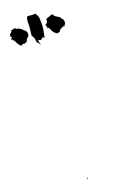

<svg xmlns="http://www.w3.org/2000/svg" viewBox="-178 -958 672 1050"><g transform="rotate(-20 158.0 -433.0)"><path d="M141.1 35.2V37.1Q141.1 41 137.2 41H135.3V37.1Q137.2 37.1 141.1 35.2ZM255.9 -870.1Q263.7 -870.1 263.7 -866.2L266.6 -868.2H269.5V-864.3L268.1 -860.4Q272 -855.5 297.9 -840.8Q300.3 -832.5 310.5 -823.2Q310.5 -820.3 313.5 -815.4V-801.8Q305.7 -792 305.7 -786.1H302.7Q300.8 -786.1 300.8 -788.1Q273.9 -780.3 269.5 -766.6Q268.6 -766.6 253.9 -762.7Q232.9 -774.9 227.5 -793.9Q227.5 -797.9 222.7 -797.9V-801.8L224.6 -805.7L216.8 -807.6H210.4V-811.5H216.8V-813.5Q214.8 -813.5 211.9 -815.4L213.4 -819.3L207 -827.1Q220.7 -831.5 224.6 -848.6L222.7 -852.5Q222.7 -859.9 252.4 -866.2Q252.9 -870.1 255.9 -870.1ZM40.5 -868.2H46.9Q49.8 -868.2 49.8 -862.3H51.3Q69.3 -862.3 88.9 -840.8Q103 -831.5 103 -815.4Q103 -799.8 87.4 -792Q87.4 -787.6 81.1 -778.3Q81.1 -774.4 78.1 -774.4L74.7 -776.4Q74.7 -772.9 66.9 -770.5Q61 -772.5 56.2 -772.5Q49.8 -769.5 49.8 -766.6Q36.6 -766.6 18.6 -807.6Q12.2 -807.6 12.2 -811.5L13.7 -815.4H12.2L4.4 -813.5V-817.4H9.3L7.8 -821.3Q8.3 -825.2 10.7 -825.2L13.7 -823.2V-825.2Q13.7 -827.1 2.9 -838.9H5.9Q9.3 -836.9 10.7 -836.9L7.8 -842.8V-844.7L21.5 -856.4Q21.5 -866.2 24.9 -866.2Q26.4 -866.2 26.4 -864.3L29.3 -866.2Q31.2 -866.2 31.2 -864.3Q36.1 -868.2 40.5 -868.2ZM147.5 -736.8H144Q144 -747.6 131.8 -753.9L129.9 -761.7H131.8Q128.4 -769 128.4 -773.9H129.9Q124 -789.6 117.7 -798.8L119.6 -817.4L123 -848.1V-849.6Q123 -905.3 131.8 -905.3L135.3 -906.7Q160.6 -903.8 165 -903.8Q172.4 -905.3 177.2 -905.3Q191.4 -886.2 191.4 -869.6V-828.1Q191.4 -816.4 181.2 -767.6Q181.2 -763.2 177.2 -763.2Q176.3 -771 172.4 -771Q168.5 -765.1 158.2 -759.8H152.8Q149.4 -763.2 142.1 -763.2Q142.1 -757.3 147.5 -736.8Z"/></g></svg>

Font: Mister Brush
Style: Regular
Weight: 400
Designer: GGBotNet
Foundry: GGBotNet
Version: 1.00